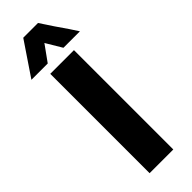

<svg xmlns="http://www.w3.org/2000/svg" viewBox="-280 -849 865 865"><g transform="rotate(-45 152.5 -417.0)"><path d="M106 -834H200Q213 -814 241 -772Q287 -706 307 -674H202L156 -751V-749L102 -674H-2ZM228 -633V0H77V-633Z"/></g></svg>

Font: Tajawal Black
Style: Regular
Weight: 900
Designer: Boutros Fonts
Foundry: Created by Boutros International 2017
Version: Version 1.700